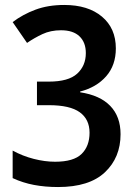

<svg xmlns="http://www.w3.org/2000/svg" viewBox="-20 -744 550 774"><path d="M214 10Q162 10 117 1.5Q72 -7 31 -26V-137Q71 -115 116 -103.5Q161 -92 202 -92Q277 -92 309 -123.5Q341 -155 341 -209Q341 -263 301.5 -291.5Q262 -320 177 -320H129V-415H177Q256 -415 291 -447Q326 -479 326 -530Q326 -573 300.5 -597.5Q275 -622 226 -622Q184 -622 151 -606.5Q118 -591 89 -571L31 -655Q72 -686 123 -705Q174 -724 239 -724Q335 -724 391 -677Q447 -630 447 -549Q447 -481 408 -436.5Q369 -392 303 -375V-372Q383 -360 424.5 -317Q466 -274 466 -203Q466 -109 403 -49.5Q340 10 214 10Z"/></svg>

Font: Noto Sans Devanagari SemiCondensed SemiBold
Style: Regular
Weight: 600
Width: 4
Designer: Jelle Bosma - Monotype Design Team
Foundry: Monotype Imaging Inc.
Version: Version 2.004; ttfautohint (v1.8.4.7-5d5b)